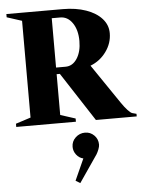

<svg xmlns="http://www.w3.org/2000/svg" viewBox="-67 -753 900 1186"><g transform="rotate(-5 382.5 -160.0)"><path d="M18 0V-20L111 -50V-650L18 -680V-700H368Q449 -700 511.5 -678Q574 -656 609 -617Q644 -578 644 -527Q644 -465 606 -412.5Q568 -360 508 -337L674 -93Q693 -65 711 -45.5Q729 -26 739 -23L765 -16V0H512L315 -303H295V-50L388 -20V0ZM347 -650H295V-344H354Q398 -344 425.5 -386.5Q453 -429 453 -495Q453 -563 423.5 -606.5Q394 -650 347 -650ZM382 380 354 363 414 230Q388 224 371 202Q354 180 354 153Q354 119 379 95.5Q404 72 438 72Q471 72 494.5 95.5Q518 119 518 153Q518 165 511.5 182Q505 199 497 212Z"/></g></svg>

Font: Wittgenstein Black
Style: Regular
Weight: 900
Designer: Jörg Drees
Foundry: Jörg Drees
Version: Version 1.303; ttfautohint (v1.8.4.7-5d5b)